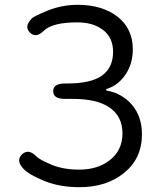

<svg xmlns="http://www.w3.org/2000/svg" viewBox="-20 -765 656 798"><path d="M310 13Q229 13 165.5 -12.5Q102 -38 78 -63Q45 -97 71 -123Q98 -149 131 -115Q145 -101 194 -80.5Q243 -60 309 -60Q386 -60 436 -99Q489 -140 489 -211Q489 -282 434 -319Q382 -354 282 -354H249Q201 -354 201 -386Q201 -418 249 -418H259Q358 -418 404 -451Q450 -484 450 -550Q450 -608 409 -640Q368 -672 301 -672Q199 -672 163 -638Q129 -604 104 -630Q79 -655 113 -689Q122 -698 178 -721Q238 -745 303 -745Q405 -745 468.5 -695.5Q532 -646 532 -560Q532 -501 502.5 -456.5Q473 -412 428 -397Q420 -394 420 -391.5Q420 -389 427 -388Q488 -376 528 -330Q570 -281 570 -207Q570 -105 494 -45Q422 13 310 13Z"/></svg>

Font: Resource Han Rounded JP Normal
Style: Regular
Weight: 350
Designer: Cyano Hao (round all glyphs); Ryoko NISHIZUKA 西塚涼子 (kana, bopomofo & ideographs); Paul D. Hunt (Latin, Greek & Cyrillic)
Foundry: Cyano Hao
Version: 0.990